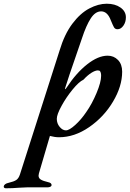

<svg xmlns="http://www.w3.org/2000/svg" viewBox="-158 -726 696 1031"><path d="M246 -415Q211 -315 193 -257L191 -249Q191 -247 192 -247Q194 -247 200 -256Q251 -334 310 -380.5Q369 -427 420 -427Q453 -427 475.5 -404Q498 -381 498 -341Q498 -263 449 -180.5Q400 -98 321 -43.5Q242 11 159 11Q136 11 110 4L51 205Q49 213 49 217Q49 231 61.5 238.5Q74 246 100 252Q120 256 119 269Q118 274 112 277Q106 280 97 280H21H-12Q-25 280 -55 282Q-91 285 -126 285Q-138 285 -138 275Q-137 268 -130 263Q-123 258 -113 256Q-83 249 -70.5 240.5Q-58 232 -51 211L162 -455Q188 -542 230.5 -598.5Q273 -655 321.5 -680.5Q370 -706 415 -706Q460 -706 489 -685.5Q518 -665 518 -633Q518 -607 504.5 -588Q491 -569 473 -569Q460 -569 454 -579.5Q448 -590 437 -617Q419 -665 385 -665Q354 -665 329.5 -627.5Q305 -590 282 -520ZM147 -88Q147 -63 162.5 -44.5Q178 -26 196 -26Q214 -26 246 -55Q278 -84 305 -124Q336 -168 360.5 -226.5Q385 -285 385 -319Q385 -339 377 -346Q371 -348 368 -348Q353 -348 332 -334.5Q311 -321 290 -298Q266 -287 232 -245.5Q198 -204 172.5 -157.5Q147 -111 147 -88Z"/></svg>

Font: EB Garamond SemiBold
Style: Italic
Weight: 600
Italic angle: -17.2°
Designer: Georg Duffner and Octavio Pardo
Foundry: Georg Duffner
Version: Version 1.000